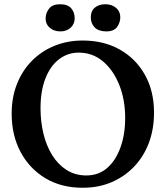

<svg xmlns="http://www.w3.org/2000/svg" viewBox="-20 -876 781 905"><path d="M370 9Q268 9 193 -36.5Q118 -82 76.5 -160.5Q35 -239 35 -340Q35 -418 60.5 -481.5Q86 -545 131.5 -590.5Q177 -636 238 -660.5Q299 -685 370 -685Q469 -685 544.5 -642.5Q620 -600 663 -523.5Q706 -447 706 -345Q706 -268 682 -203.5Q658 -139 613 -91.5Q568 -44 506.5 -17.5Q445 9 370 9ZM387 -49Q445 -49 485.5 -84.5Q526 -120 548 -181.5Q570 -243 570 -320Q570 -406 542 -476Q514 -546 465 -587Q416 -628 351 -628Q299 -628 258 -596.5Q217 -565 194 -506Q171 -447 171 -366Q171 -304 184.5 -247Q198 -190 225.5 -145.5Q253 -101 293.5 -75Q334 -49 387 -49ZM481 -728Q445 -728 426.5 -746.5Q408 -765 408 -795Q408 -824 427 -840Q446 -856 477 -856Q507 -856 527 -839Q547 -822 547 -795Q547 -770 532 -749Q517 -728 481 -728ZM265 -728Q234 -728 214.5 -745Q195 -762 195 -788Q195 -814 211 -835Q227 -856 263 -856Q299 -856 315.5 -837Q332 -818 332 -790Q332 -763 313 -745.5Q294 -728 265 -728Z"/></svg>

Font: Vollkorn SemiBold
Style: Regular
Weight: 600
Designer: Friedrich Althausen
Foundry: Friedrich Althausen
Version: Version 5.000